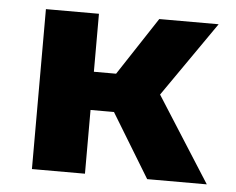

<svg xmlns="http://www.w3.org/2000/svg" viewBox="-42 -549 734 598"><g transform="rotate(5 325.0 -250.0)"><path d="M78.3 0V-500H244.1V-318.7H397V-199.3H244.1V0ZM438.6 0 269.3 -278.3 443.4 -285.2 625 0ZM445 -250.6 288.1 -280 432.7 -500H618.3Z"/></g></svg>

Font: Trispace Thin
Style: Regular
Weight: 100
Designer: Tyler Finck
Foundry: Etcetera Type Company
Version: Version 1.210